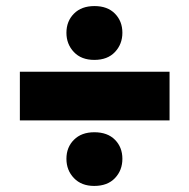

<svg xmlns="http://www.w3.org/2000/svg" viewBox="-20 -623 624 633"><path d="M45.5 -226V-386.5Q99.5 -386.5 150 -386.5Q200.5 -386.5 244.5 -386.5H340Q384.5 -386.5 435 -386.5Q485.5 -386.5 539 -386.5V-226Q485.5 -226 435 -226Q384.5 -226 340 -226H244.5Q200.5 -226 150 -226Q99.5 -226 45.5 -226ZM290.5 -10Q248.5 -10 223.8 -35.8Q199 -61.5 199 -99.5Q199 -137.5 223.8 -162.2Q248.5 -187 291 -187Q334.5 -187 359 -162.2Q383.5 -137.5 383.5 -99.5Q383.5 -61.5 359 -35.8Q334.5 -10 290.5 -10ZM291 -425.5Q248 -425.5 223.5 -451.5Q199 -477.5 199 -515Q199 -553 223.8 -578Q248.5 -603 291.5 -603Q334.5 -603 359 -578Q383.5 -553 383.5 -515Q383.5 -477.5 359 -451.5Q334.5 -425.5 291 -425.5Z"/></svg>

Font: Commissioner Thin ExtraBold
Style: Regular
Weight: 800
Version: Version 1.000